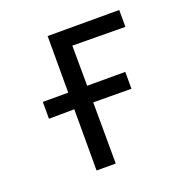

<svg xmlns="http://www.w3.org/2000/svg" viewBox="-109 -681 752 781"><g transform="rotate(-20 267.0 -291.0)"><path d="M179 0V-265L69 -264V-337H179V-582H489V-509L260 -511L261 -337H426V-264L261 -265L262 0Z"/></g></svg>

Font: Ruda
Style: Regular
Weight: 400
Designer: Mariela Monsalve and Angelina Sanchez
Foundry: Mariela Monsalve and Angelina Sanchez
Version: Version 2.000